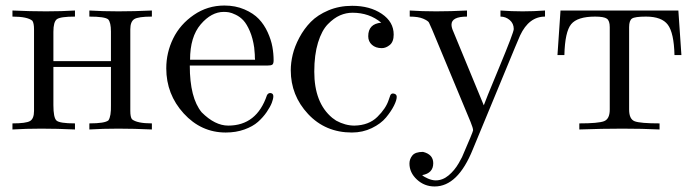

<svg xmlns="http://www.w3.org/2000/svg" viewBox="-20 -469 2509 694"><path d="M529 -409Q480 -409 465.5 -400Q451 -391 451 -363V-68Q451 -46 457 -38Q475 -23 529 -23V-1Q464 -4 407.5 -4Q351 -4 303 -1V-23Q359 -23 372 -34Q382 -49 381 -89V-227H173V-89Q173 -44 184 -33.5Q195 -23 251 -23V-1Q186 -4 129.5 -4Q73 -4 25 -1V-23Q74 -23 88.5 -31.5Q103 -40 103 -68V-363Q103 -385 97 -394Q79 -409 25 -409V-431Q90 -428 146.5 -428Q203 -428 251 -431V-409Q198 -409 185.5 -399.5Q173 -390 173 -354V-248H381V-355Q381 -388 371 -399Q359 -409 303 -409V-431Q351 -428 408 -428Q465 -428 529 -431Z M791 -449Q831 -449 863.5 -435Q896 -421 915.5 -400.5Q935 -380 947.5 -352.5Q960 -325 964.5 -300Q969 -275 969 -251Q969 -239 964.5 -235.5Q960 -232 945 -232H666Q666 -115 709 -63Q757 -15 805 -15Q908 -15 945 -125Q950 -134 959 -132.5Q968 -131 968 -121Q968 -112 962.5 -97.5Q957 -83 944 -64Q931 -45 912.5 -28.5Q894 -12 863.5 -1Q833 10 796 10Q707 10 644 -59Q581 -128 581 -222Q581 -279 606 -330Q631 -381 680.5 -415Q730 -449 791 -449ZM899 -296Q894 -331 883 -356.5Q872 -382 860 -395Q848 -408 832.5 -415.5Q817 -423 807.5 -424.5Q798 -426 789 -426Q744 -426 705.5 -381Q667 -336 667 -253H902Q901 -259 901 -272L899 -295Z M1360 -295Q1338 -295 1324.5 -307Q1311 -319 1311 -338Q1311 -383 1358 -387Q1315 -423 1254 -423Q1231 -423 1209 -413.5Q1187 -404 1165 -381.5Q1143 -359 1129.5 -315Q1116 -271 1116 -210Q1116 -97 1181 -43L1195 -33Q1228 -15 1261 -15Q1313 -16 1344 -46.5Q1375 -77 1385 -108L1391 -125Q1395 -133 1404.5 -130.5Q1414 -128 1414 -119Q1414 -107 1404 -87Q1394 -67 1375.5 -44.5Q1357 -22 1324 -6Q1291 10 1252 10Q1156 10 1093.5 -57Q1031 -124 1031 -215Q1031 -242 1038 -271.5Q1045 -301 1062 -333Q1079 -365 1103.5 -390Q1128 -415 1167 -431.5Q1206 -448 1253 -448Q1317 -448 1360 -419Q1403 -390 1403 -344Q1403 -318 1389 -306.5Q1375 -295 1360 -295Z M1551 205Q1514 205 1487 180Q1460 155 1460 122Q1460 106 1470.5 93Q1481 80 1509 80Q1546 89 1546 121Q1546 157 1506 164Q1512 170 1527 176.5Q1542 183 1555 183Q1580 183 1601.5 165Q1623 147 1638 121L1650 99Q1690 7 1690 2Q1690 -6 1681 -28L1542 -362Q1534 -381 1530.5 -387.5Q1527 -394 1509.5 -401.5Q1492 -409 1461 -409V-431Q1505 -428 1556.5 -428Q1608 -428 1668 -431V-409Q1612 -409 1612 -380Q1612 -369 1619 -354L1728 -90V-89H1729Q1731 -97 1784 -224.5Q1837 -352 1837 -364Q1837 -384 1822.5 -396.5Q1808 -409 1789 -409V-431Q1829 -428 1869 -428Q1909 -428 1950 -431V-409Q1892 -409 1860 -341Q1858 -338 1790 -173L1689 71Q1635 205 1551 205Z M2184 -371Q2184 -394 2173.5 -401.5Q2163 -409 2131 -409Q2067 -409 2044.5 -381.5Q2022 -354 2020 -270H1995L2006 -431H2432L2443 -270H2418Q2416 -350 2394 -379.5Q2372 -409 2315 -409Q2275 -409 2264.5 -402Q2254 -395 2254 -371V-73Q2254 -38 2274.5 -30.5Q2295 -23 2364 -23V-1Q2302 -4 2229.5 -4Q2157 -4 2074 -1V-23Q2143 -23 2163.5 -31Q2184 -39 2184 -73Z"/></svg>

Font: cwTeXMing
Style: Medium
Weight: 500
Version: Version 1.17